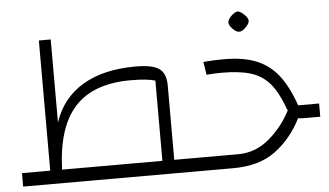

<svg xmlns="http://www.w3.org/2000/svg" viewBox="-49 -760 1438 839"><g transform="rotate(-5 670.0 -340.5)"><path d="M818 -59V0H20V-59H144V-630H196V-266Q231 -371 322.5 -425.5Q414 -480 555 -480Q629 -480 658.5 -459Q688 -438 688 -385V-59ZM636 -59V-411Q601 -422 528 -422Q364 -422 283 -333Q202 -244 196 -59Z M1340 -249V-191H1265Q1257 -191 1243 -193Q1199 -106 1127.5 -53Q1056 0 941 0H778V-59H968Q1045 -59 1105 -110Q1165 -161 1201 -231Q1197 -237 1194 -247Q1169 -315 1136 -352.5Q1103 -390 1054 -405Q1005 -420 927 -420Q899 -420 861 -417L852 -474Q896 -478 942 -478Q1027 -478 1084 -455Q1141 -432 1180 -382.5Q1219 -333 1248 -249ZM976 -636Q976 -649 991.5 -664Q1007 -679 1020 -681Q1033 -679 1049 -663.5Q1065 -648 1065 -636Q1065 -624 1048.5 -607.5Q1032 -591 1020 -592Q1008 -591 992 -607Q976 -623 976 -636Z"/></g></svg>

Font: Changa ExtraLight
Style: Regular
Weight: 275
Designer: Eduardo Rodriguez Tunni
Foundry: Eduardo Rodriguez Tunni
Version: Version 2.002; ttfautohint (v1.5) -l 8 -r 50 -G 200 -x 14 -H